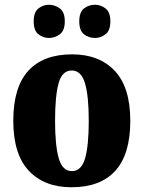

<svg xmlns="http://www.w3.org/2000/svg" viewBox="-20 -779 605 809"><path d="M281 10Q167 10 101.5 -59.5Q36 -129 36 -270Q36 -411 99 -480.5Q162 -550 284 -550Q398 -550 463.5 -480.5Q529 -411 529 -270Q529 -129 466 -59.5Q403 10 281 10ZM283 -58Q323 -58 338.5 -112Q354 -166 354 -270Q354 -375 338 -428.5Q322 -482 282 -482Q242 -482 227 -428.5Q212 -375 212 -270Q212 -166 227.5 -112Q243 -58 283 -58ZM381 -619Q354 -619 334 -634.5Q314 -650 314 -689Q314 -728 334 -743.5Q354 -759 381 -759Q404 -759 424.5 -743.5Q445 -728 445 -689Q445 -650 424.5 -634.5Q404 -619 381 -619ZM186 -619Q162 -619 142 -634.5Q122 -650 122 -689Q122 -728 142 -743.5Q162 -759 186 -759Q211 -759 232 -743.5Q253 -728 253 -689Q253 -650 232 -634.5Q211 -619 186 -619Z"/></svg>

Font: Noto Serif Thai Condensed Black
Style: Regular
Weight: 900
Width: 3
Designer: Monotype Design Team
Foundry: Monotype Imaging Inc.
Version: Version 2.002; ttfautohint (v1.8.4.7-5d5b)